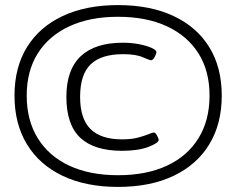

<svg xmlns="http://www.w3.org/2000/svg" viewBox="-20 -730 928 755"><path d="M444 5Q318 5 226.5 -38.5Q135 -82 86 -162.5Q37 -243 37 -354Q37 -465 86 -544.5Q135 -624 226.5 -667Q318 -710 444 -710Q571 -710 662.5 -667Q754 -624 803 -544.5Q852 -465 852 -354Q852 -243 803 -162.5Q754 -82 662.5 -38.5Q571 5 444 5ZM444 -41Q556 -41 636.5 -78.5Q717 -116 760.5 -186.5Q804 -257 804 -354Q804 -451 760.5 -520Q717 -589 636.5 -626.5Q556 -664 444 -664Q333 -664 252.5 -626.5Q172 -589 128.5 -520Q85 -451 85 -354Q85 -257 128.5 -186.5Q172 -116 252.5 -78.5Q333 -41 444 -41ZM460 -137Q350 -137 295.5 -188.5Q241 -240 241 -349Q241 -456 297.5 -509Q354 -562 463 -562Q498 -562 528 -556Q558 -550 576.5 -541.5Q595 -533 595 -525Q595 -518 588 -505.5Q581 -493 574 -493Q569 -493 541.5 -505Q514 -517 464 -517Q378 -517 336.5 -477Q295 -437 295 -349Q295 -263 336 -222.5Q377 -182 460 -182Q497 -182 523 -189Q549 -196 564.5 -202.5Q580 -209 585 -209Q591 -209 597.5 -197Q604 -185 604 -180Q604 -168 564 -152.5Q524 -137 460 -137Z"/></svg>

Font: Asap Expanded
Style: Regular
Weight: 400
Width: 7
Designer: Pablo Cosgaya
Foundry: Omnibus-Type
Version: Version 3.001; ttfautohint (v1.8.4.7-5d5b)